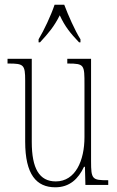

<svg xmlns="http://www.w3.org/2000/svg" viewBox="-20 -786 498 816"><path d="M144 -619V-606H150C186 -645 210 -673 234 -721C256 -673 279 -645 316 -606H322V-619C298 -657 270 -721 253 -766H212C197 -721 167 -657 144 -619ZM215 10C276 10 313 -26 337 -77H341L343 0H440V-20H438C372 -20 367 -24 367 -101V-536H266V-516H269C339 -516 339 -510 339 -426V-203C339 -104 301 -15 217 -15C147 -15 115 -70 115 -183V-536H12V-516H16C81 -516 87 -511 87 -443V-184C87 -44 135 10 215 10Z"/></svg>

Font: Noto Serif ExtraCondensed Thin
Style: Regular
Weight: 100
Width: 2
Designer: Monotype Design Team
Foundry: Monotype Imaging Inc.
Version: Version 2.013